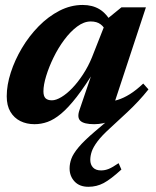

<svg xmlns="http://www.w3.org/2000/svg" viewBox="-20 -476 616 756"><path d="M564.5 -124Q545.5 -100 524.5 -77.5Q503.5 -55 481 -34L413 29Q380 59 363.5 81.2Q347 103.5 341.2 120.8Q335.5 138 335.5 153.5Q335.5 172 346.2 183.5Q357 195 378 195Q393.5 195 408.2 189Q423 183 447 166.5L458 191.5Q416 230 388.2 244.8Q360.5 259.5 328 259.5Q293 259.5 273.5 238.5Q254 217.5 254 187Q254 168.5 261 149Q268 129.5 289.5 103.8Q311 78 354.5 41L420 -14.5L426.5 -4Q406.5 5 387.8 9Q369 13 351 13Q311 13 296.8 0Q282.5 -13 293 -43L348 -204.5H356.5Q315 -137 281.8 -94.2Q248.5 -51.5 220.5 -28.2Q192.5 -5 167.2 4Q142 13 116 13Q85 13 60.2 0.8Q35.5 -11.5 21 -35.8Q6.5 -60 6.5 -97Q6.5 -141 22.5 -190.5Q38.5 -240 66.5 -287Q94.5 -334 132.2 -372.5Q170 -411 214.2 -433.8Q258.5 -456.5 305.5 -456.5Q344 -456.5 372 -439.5Q400 -422.5 421 -383.5L398 -350Q391.5 -368.5 376.5 -380Q361.5 -391.5 337.5 -391.5Q310.5 -391.5 283.8 -371.5Q257 -351.5 233 -319.2Q209 -287 190.8 -249.5Q172.5 -212 161.8 -176.8Q151 -141.5 151 -116.5Q151 -97.5 159.2 -89.2Q167.5 -81 184.5 -81Q200.5 -81 221.8 -93.8Q243 -106.5 265 -129.5Q287 -152.5 307.2 -183.5Q327.5 -214.5 342 -250L401.5 -401L458 -447H554.5L419 -36L397 -75.5Q420.5 -75.5 443.8 -82.8Q467 -90 491.8 -105.5Q516.5 -121 544 -147Z"/></svg>

Font: Newsreader 16pt 16pt
Style: Bold Italic
Weight: 700
Italic angle: -17°
Version: Version 1.003